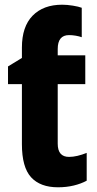

<svg xmlns="http://www.w3.org/2000/svg" viewBox="-20 -785 410 815"><path d="M244 -765Q265 -765 289.5 -761Q314 -757 327 -752V-627Q316 -631 301.5 -633.5Q287 -636 273 -636Q225 -636 225 -577V-550H342V-428H225V-175Q225 -119 273 -119Q290 -119 309 -123.5Q328 -128 348 -136V-18Q324 -5 293 2.5Q262 10 226 10Q151 10 112 -32.5Q73 -75 73 -173V-428H14V-503L73 -539V-583Q73 -672 118.5 -718.5Q164 -765 244 -765Z"/></svg>

Font: Noto Sans Condensed ExtraBold
Style: Regular
Weight: 800
Width: 3
Designer: Monotype Design Team
Foundry: Monotype Imaging Inc.
Version: Version 2.013; ttfautohint (v1.8.4.7-5d5b)